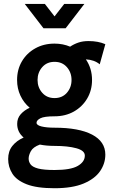

<svg xmlns="http://www.w3.org/2000/svg" viewBox="-20 -743 584 988"><path d="M67.9 -331.5Q67.9 -385.3 92.8 -427.5Q117.7 -469.7 161.4 -494.1Q205.1 -518.6 260.7 -518.6Q303.7 -518.6 340.8 -502.9Q360.4 -516.1 383.3 -523.9Q406.2 -531.7 435.5 -531.7Q485.4 -531.7 522 -515.6L493.2 -412.1Q465.8 -435.1 421.9 -437.5Q453.6 -391.1 453.6 -331.5Q453.6 -278.3 428.5 -235.8Q403.3 -193.4 359.9 -168.9Q316.4 -144.5 260.7 -144.5Q207.5 -144.5 187.7 -134.3Q168 -124 168 -111.3Q168 -98.6 193.8 -92.3Q219.7 -85.9 260.7 -85.9Q385.7 -85.9 453.9 -50.3Q522 -14.6 522 52.7Q522 98.6 494.9 137.9Q467.8 177.2 410.2 201.4Q352.5 225.6 260.7 225.6Q168.9 225.6 116.9 205.1Q64.9 184.6 43.5 150.4Q22 116.2 22 75.2Q22 35.2 43.5 8.1Q64.9 -19 101.6 -35.2Q68.4 -63.5 68.4 -105.5Q68.4 -134.8 86.7 -155.3Q105 -175.8 132.8 -188.5Q102.5 -213.9 85.2 -250.7Q67.9 -287.6 67.9 -331.5ZM173.3 -331.5Q173.3 -293 197.3 -265.6Q221.2 -238.3 260.7 -238.3Q300.3 -238.3 324.2 -265.6Q348.1 -293 348.1 -331.5Q348.1 -370.1 324.2 -397.5Q300.3 -424.8 260.7 -424.8Q221.2 -424.8 197.3 -397.5Q173.3 -370.1 173.3 -331.5ZM416.5 57.6Q416.5 31.7 372.8 19.8Q329.1 7.8 260.7 7.8Q219.2 7.8 185.1 1Q150.4 13.7 138.9 34.7Q127.4 55.7 127.4 73.2Q127.4 89.8 137.7 103.3Q147.9 116.7 176.5 124.3Q205.1 131.8 260.7 131.8Q343.8 131.8 380.1 110.8Q416.5 89.8 416.5 57.6ZM210.9 -722.7 260.7 -658.7 310.5 -722.7H414.1L317.9 -597.7H203.6L107.4 -722.7Z"/></svg>

Font: Giphurs Medium
Style: Regular
Weight: 500
Version: Version 0.920; ttfautohint (v1.8.4.7-5d5b)